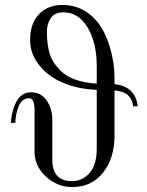

<svg xmlns="http://www.w3.org/2000/svg" viewBox="-20 -746 594 778"><path d="M272 12Q213 12 166.5 -30Q120 -72 120 -132V-300Q120 -348 98 -348Q70 -348 56.5 -317Q43 -286 42 -248H24Q27 -298 47 -335Q67 -372 106 -372Q146 -372 169 -339Q192 -306 192 -261V-99Q192 -12 272 -12Q313 -12 342.5 -44.5Q372 -77 372 -144V-382Q287 -385 219 -418Q168 -443 135 -487Q102 -531 102 -584Q102 -651 138 -688.5Q174 -726 233 -726Q318 -726 374 -658Q406 -619 425 -555.5Q444 -492 444 -432V-405Q529 -396 538 -315H520Q516 -343 500 -359Q484 -375 444 -380V-195Q444 -106 398 -47Q352 12 272 12ZM237 -696Q202 -696 186 -673Q170 -649 170 -619Q170 -566 181 -529.5Q192 -493 224 -461Q269 -414 372 -407V-478Q372 -573 335 -634.5Q298 -696 237 -696Z"/></svg>

Font: Old Standard TT
Style: Regular
Weight: 400
Designer: Alexey Kryukov <alexios@thessalonica.org.ru>
Version: Version 1.0